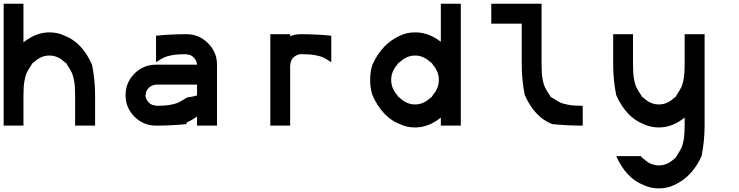

<svg xmlns="http://www.w3.org/2000/svg" viewBox="-20 -687 4040 1050"><path d="M108.3 -455Q175.8 -510 250 -510Q295.8 -510 333.3 -491.7Q429.2 -455 483.3 -333.3Q500 -251.7 500 -166.7V0H390.8V-166.7Q390.8 -215 385.4 -244.6Q380 -274.2 373.3 -288.3Q366.7 -302.5 346.7 -333.3Q343.3 -342.5 333.3 -347.5Q295.8 -383.3 250 -383.3Q204.2 -383.3 166.7 -347.5Q155 -341.7 152.5 -333.3Q132.5 -302.5 125.8 -288.3Q119.2 -274.2 113.8 -244.6Q108.3 -215 108.3 -166.7V0H0V-666.7H108.3Z M1057.5 -50Q1030 -30 1000 -16.7V-8.3Q918.3 0 833.3 0Q764.2 0 715.4 -48.8Q666.7 -97.5 666.7 -166.7Q666.7 -235.8 715.4 -284.6Q764.2 -333.3 833.3 -333.3H1057.5Q1055.8 -355 1040 -372.1Q1024.2 -389.2 1000 -389.2V-390.8Q951.7 -390.8 922.1 -385.4Q892.5 -380 878.3 -373.3Q864.2 -366.7 833.3 -346.7V-491.7Q915 -500 1000 -500Q1068.3 -500 1117.5 -450.8Q1166.7 -401.7 1166.7 -333.3V0H1057.5ZM1000 -152.5Q1003.3 -154.2 1029.2 -158.3Q1055 -162.5 1057.5 -166.7V-224.2H833.3Q810.8 -222.5 793.8 -206.7Q776.7 -190.8 776.7 -166.7H775Q776.7 -144.2 792.9 -127.1Q809.2 -110 833.3 -110V-108.3Q881.7 -108.3 911.3 -113.8Q940.8 -119.2 955 -125.8Q969.2 -132.5 1000 -152.5Z M1625 -500Q1710 -500 1791.7 -491.7V-346.7Q1760.8 -366.7 1746.7 -373.3Q1732.5 -380 1702.9 -385.4Q1673.3 -390.8 1625 -390.8Q1602.5 -389.2 1585.4 -373.3Q1568.3 -357.5 1568.3 -333.3H1566.7V0H1458.3V-500H1566.7V-489.2Q1595 -500 1625 -500Z M2390.8 -44.2Q2324.2 10 2250 10Q2204.2 10 2166.7 -8.3Q2070.8 -45 2016.7 -166.7Q2004.2 -204.2 2004.2 -250Q2004.2 -295.8 2016.7 -333.3Q2068.3 -447.5 2166.7 -491.7Q2204.2 -510 2250 -510Q2325 -510 2390.8 -458.3V-666.7H2500V0H2390.8ZM2333.3 -151.7Q2343.3 -156.7 2346.7 -166.7Q2380 -204.2 2380 -250Q2380 -295.8 2346.7 -333.3Q2343.3 -342.5 2333.3 -347.5Q2295.8 -383.3 2250 -383.3Q2204.2 -383.3 2166.7 -347.5Q2155 -341.7 2152.5 -333.3Q2119.2 -295.8 2119.2 -250Q2119.2 -204.2 2152.5 -166.7Q2155.8 -157.5 2166.7 -151.7Q2204.2 -115.8 2250 -115.8Q2295.8 -115.8 2333.3 -151.7Z M3000 -152.5Q3030.8 -132.5 3045 -125.8Q3059.2 -119.2 3088.8 -113.8Q3118.3 -108.3 3166.7 -108.3V0Q3081.7 0 3000 -8.3Q2904.2 -45 2850 -166.7Q2833.3 -248.3 2833.3 -333.3V-557.5H2666.7V-666.7H2941.7V-333.3Q2941.7 -285 2947.1 -255.4Q2952.5 -225.8 2959.2 -211.7Q2965.8 -197.5 2985.8 -166.7Q2989.2 -157.5 3000 -151.7Z M3724.2 -44.2Q3657.5 10 3583.3 10Q3537.5 10 3500 -8.3Q3404.2 -45 3350 -166.7Q3333.3 -248.3 3333.3 -333.3V-500H3441.7V-333.3Q3441.7 -285 3447.1 -255.4Q3452.5 -225.8 3459.2 -211.7Q3465.8 -197.5 3485.8 -166.7Q3489.2 -157.5 3500 -151.7Q3537.5 -115.8 3583.3 -115.8Q3629.2 -115.8 3666.7 -151.7Q3676.7 -156.7 3680 -166.7Q3700 -197.5 3706.7 -211.7Q3713.3 -225.8 3718.8 -255.4Q3724.2 -285 3724.2 -333.3V-500H3833.3V0Q3833.3 85 3816.7 166.7Q3765 280.8 3666.7 325Q3629.2 343.3 3583.3 343.3Q3537.5 343.3 3500 325Q3404.2 288.3 3350 166.7H3485.8Q3489.2 175.8 3500 181.7Q3537.5 217.5 3583.3 217.5Q3629.2 217.5 3666.7 181.7Q3676.7 176.7 3680 166.7Q3700 135.8 3706.7 121.7Q3713.3 107.5 3718.8 77.9Q3724.2 48.3 3724.2 0Z"/></svg>

Font: 0xA000-Mono
Style: Mono-Bold
Weight: 700
Version: Version 0.1